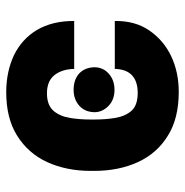

<svg xmlns="http://www.w3.org/2000/svg" viewBox="-8 -585 602 626"><g transform="rotate(-90 293.0 -272.0)"><path d="M240.2 -266.1Q241.2 -296.4 261.2 -314.5Q282.2 -333 313 -333Q346.7 -333 366.7 -314.5Q385.7 -296.4 386.7 -266.1Q387.2 -238.3 366.7 -219.2Q345.7 -199.7 313 -199.7Q280.8 -199.7 260.7 -219.2Q239.7 -239.7 240.2 -266.1ZM306.6 9.8Q220.2 9.8 164.1 -25.4Q106.4 -60.5 77.6 -123Q48.8 -186 48.8 -266.1V-276.9Q48.8 -356.4 77.6 -419.4Q106 -481 163.6 -517.1Q220.2 -552.7 305.2 -552.7Q372.6 -552.7 426.3 -527.3Q479 -501.5 508.3 -452.6Q538.1 -401.4 537.6 -331.1H381.3Q380.4 -370.1 361.8 -394.5Q342.3 -419.9 301.8 -419.9Q262.7 -419.9 244.1 -397.9Q226.6 -377 221.2 -343.3Q216.3 -312 216.3 -276.9V-266.1Q216.3 -230 221.2 -199.2Q226.6 -165.5 244.1 -145Q262.2 -124 303.2 -124Q339.8 -124 359.9 -142.1Q380.4 -160.6 381.3 -198.7H537.6Q538.6 -132.8 506.8 -86.4Q475.1 -40 423.3 -15.1Q370.6 9.8 306.6 9.8Z"/></g></svg>

Font: My Font
Style: Regular
Weight: 500
Designer: Rasmus Andersson
Foundry: rsms
Version: Version 0.001